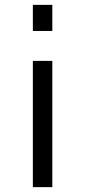

<svg xmlns="http://www.w3.org/2000/svg" viewBox="-20 -770 350 790"><path d="M115.2 0V-519.5H195.3V0ZM115.2 -642.6V-750H195.3V-642.6Z"/></svg>

Font: Gen Shin Gothic Normal
Style: Regular
Weight: 300
Designer: [Source Han Sans]
Ryoko NISHIZUKA  (kana & ideographs); Paul D. Hunt (Latin, Greek & Cyrillic); Wenlong ZHANG  (bopomofo
Version: Version 1.002.20150607